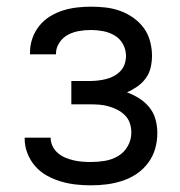

<svg xmlns="http://www.w3.org/2000/svg" viewBox="-20 -548 540 576"><path d="M253 8Q230 8 207.5 5.5Q185 3 163 -3.5Q141 -10 121 -21Q101 -32 86 -49Q71 -66 62.5 -87.5Q54 -109 54 -132V-135H132V-134Q132 -121 138 -109Q144 -97 154 -88.5Q164 -80 176 -75Q188 -70 201 -67Q214 -64 227 -63Q240 -62 253 -62Q274 -62 295 -65.5Q316 -69 334.5 -80Q353 -91 363.5 -110Q374 -129 374 -150Q374 -165 369.5 -178.5Q365 -192 355 -202Q345 -212 332.5 -218.5Q320 -225 306 -229Q292 -233 278 -234Q264 -235 250 -235H194V-305H250Q262 -305 274.5 -306.5Q287 -308 299 -311Q311 -314 322 -320Q333 -326 341.5 -335Q350 -344 354 -356Q358 -368 358 -380Q358 -399 349 -415.5Q340 -432 324 -441.5Q308 -451 289.5 -454.5Q271 -458 253 -458Q235 -458 217.5 -455Q200 -452 184.5 -444Q169 -436 158.5 -420.5Q148 -405 148 -388V-385H70V-390Q70 -412 77 -432.5Q84 -453 97.5 -470Q111 -487 129.5 -498.5Q148 -510 168.5 -516.5Q189 -523 210.5 -525.5Q232 -528 253 -528Q275 -528 297 -525.5Q319 -523 340 -515.5Q361 -508 379.5 -495Q398 -482 411 -464.5Q424 -447 430 -425Q436 -403 436 -381Q436 -363 432 -345.5Q428 -328 417.5 -313.5Q407 -299 392 -288.5Q377 -278 361 -271Q380 -264 397.5 -253Q415 -242 428 -226Q441 -210 446.5 -190Q452 -170 452 -149Q452 -125 445.5 -102Q439 -79 424.5 -59.5Q410 -40 390 -26.5Q370 -13 347 -5.5Q324 2 300.5 5Q277 8 253 8Z"/></svg>

Font: Iosevka Custom
Style: Regular
Weight: 400
Monospace: yes
Designer: Belleve Invis
Foundry: Belleve Invis
Version: Version 32.5.0; ttfautohint (v1.8.4)